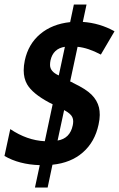

<svg xmlns="http://www.w3.org/2000/svg" viewBox="-41 -780 532 858"><path d="M401.4 -299.3Q404.8 -284.7 404.8 -266.1Q404.8 -247.6 399.4 -223.1Q382.8 -145.5 329.3 -98.9Q275.9 -52.2 193.4 -43.9L171.9 58.1H115.2L136.7 -42Q44.4 -44.9 -21 -83L4.9 -203.1Q79.6 -152.8 159.2 -148.9L194.3 -314L178.7 -321.8Q104 -361.8 80.1 -403.3Q64.9 -429.7 64.9 -465.8Q64.9 -486.3 69.8 -509.8Q85.4 -583 138.4 -627.7Q191.4 -672.4 272.5 -681.2L289.1 -759.8H345.7L329.1 -682.1Q405.3 -676.8 470.7 -640.1L409.7 -536.1Q352.5 -566.4 305.7 -570.8L272.5 -416Q275.4 -415 279.3 -413.1Q283.2 -411.1 284.4 -410.6Q285.6 -410.2 286.1 -409.2Q342.8 -382.3 368.2 -356.9Q393.6 -331.5 401.4 -299.3ZM184.6 -509.8Q182.6 -500 182.6 -489.7Q182.6 -460 221.7 -442.9L249 -570.8Q196.3 -563 184.6 -509.8ZM284.2 -220.2Q286.1 -229 286.1 -238.5Q286.1 -248 282.2 -256.3Q275.4 -272 245.6 -288.1L216.3 -151.9Q272 -161.1 284.2 -220.2Z"/></svg>

Font: Open Sans Hebrew Condensed
Style: Bold Italic
Weight: 700
Width: 3
Italic angle: -12°
Foundry: Ascender Corporation, Yanek Iontef
Version: Version 2.001;PS 002.001;hotconv 1.0.70;makeotf.lib2.5.58329